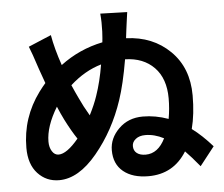

<svg xmlns="http://www.w3.org/2000/svg" viewBox="-55 -841 1087 932"><g transform="rotate(-5 488.5 -374.5)"><path d="M597.7 -774.4Q594.7 -755.9 590.8 -724.6Q586.9 -693.4 585.9 -687.5Q585 -676.8 581.1 -648.4Q710.9 -643.6 794.9 -561Q878.9 -478.5 878.9 -343.8Q878.9 -252.9 860.4 -181.6Q909.2 -145.5 959 -88.9L887.7 2Q845.7 -48.8 818.4 -76.2Q753.9 28.3 631.8 28.3Q554.7 28.3 509.8 -8.3Q464.8 -44.9 464.8 -112.3Q464.8 -170.9 511.2 -216.8Q557.6 -262.7 628.9 -262.7Q690.4 -262.7 752.9 -240.2Q761.7 -289.1 761.7 -339.8Q761.7 -436.5 709 -490.7Q656.2 -544.9 567.4 -546.9Q546.9 -426.8 521.5 -351.6Q473.6 -208 383.3 -99.1Q293 9.8 198.2 9.8Q135.7 9.8 94.2 -35.2Q52.7 -80.1 52.7 -160.2Q52.7 -307.6 140.6 -426.8Q158.2 -450.2 171.9 -465.8Q167 -479.5 158.7 -502.9Q150.4 -526.4 147.5 -534.2Q119.1 -621.1 107.4 -648.4L218.8 -695.3Q230.5 -627.9 258.8 -545.9Q350.6 -615.2 464.8 -638.7Q466.8 -654.3 468.8 -690.4Q470.7 -736.3 466.8 -778.3ZM162.1 -180.7Q162.1 -153.3 174.3 -133.8Q186.5 -114.3 206.1 -114.3Q246.1 -114.3 303.7 -183.6Q277.3 -222.7 248 -280.3Q232.4 -311.5 217.8 -346.7Q162.1 -254.9 162.1 -180.7ZM296.9 -444.3Q312.5 -408.2 326.2 -379.9Q345.7 -336.9 373 -291Q398.4 -340.8 412.1 -381.8Q435.5 -449.2 449.2 -532.2Q368.2 -508.8 296.9 -444.3ZM568.4 -124Q568.4 -101.6 584 -89.4Q599.6 -77.1 627 -77.1Q687.5 -77.1 722.7 -148.4Q677.7 -171.9 632.8 -171.9Q603.5 -171.9 585.9 -157.7Q568.4 -143.6 568.4 -124Z"/></g></svg>

Font: Min Sans Bold
Style: Regular
Weight: 700
Designer: Jinseong-Kim, NotoSansCJK, Nunito
Foundry: Jinseong-Kim
Version: Version 1.400;Glyphs 3.1.2 (3151)